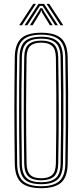

<svg xmlns="http://www.w3.org/2000/svg" viewBox="-20 -977 431 1003"><path d="M195.5 6Q122.5 6 90.4 -23.8Q58.2 -53.5 57.2 -122Q56.2 -202.2 55.6 -270.5Q55 -338.8 55 -402.8Q55 -466.8 55.6 -533.5Q56.2 -600.2 57.2 -677.5Q58.2 -746.2 90.4 -776.1Q122.5 -806 195.5 -806Q266.8 -806 299.5 -776.8Q332.2 -747.5 333.5 -677.5Q335 -585.5 335.8 -498.5Q336.5 -411.5 335.9 -319.8Q335.2 -228 333.5 -122Q332.2 -51.2 298.9 -22.6Q265.5 6 195.5 6ZM195.5 -4.2Q258.8 -4.2 289.4 -30.5Q320 -56.8 321.2 -122Q322.8 -221.2 323.4 -308.8Q324 -396.2 323.5 -485.1Q323 -574 321.2 -677.2Q320 -742.2 289.9 -769Q259.8 -795.8 195.5 -795.8Q129 -795.8 99.8 -768.2Q70.5 -740.8 69.5 -677.2Q68.5 -611.8 67.9 -550.2Q67.2 -488.8 67.2 -424.1Q67.2 -359.5 67.8 -285.8Q68.2 -212 69.5 -122Q70.5 -57 101 -30.6Q131.5 -4.2 195.5 -4.2ZM195.5 -14.8Q135.8 -14.8 109.2 -39.6Q82.8 -64.5 82 -122Q80.8 -202.2 80.2 -270.5Q79.8 -338.8 79.8 -402.6Q79.8 -466.5 80.2 -533.2Q80.8 -600 82 -677.2Q82.8 -735.2 109.1 -760.2Q135.5 -785.2 195.5 -785.2Q253.2 -785.2 280.5 -760.9Q307.8 -736.5 308.8 -677Q310.5 -587.5 311.1 -500.1Q311.8 -412.8 311.2 -320.2Q310.8 -227.8 308.8 -122.2Q307.8 -62 279.8 -38.4Q251.8 -14.8 195.5 -14.8ZM195.5 -25Q245 -25 270.4 -46.1Q295.8 -67.2 296.5 -122.5Q298.2 -220 298.8 -308.6Q299.2 -397.2 298.8 -486.9Q298.2 -576.5 296.5 -677Q295.5 -731.2 271 -753.1Q246.5 -775 195.5 -775Q142.2 -775 118.6 -752.2Q95 -729.5 94.2 -677Q92.8 -585.5 92.1 -498.9Q91.5 -412.2 92 -320.6Q92.5 -229 94.2 -122.2Q95 -70 118.8 -47.5Q142.5 -25 195.5 -25ZM195.5 -35.2Q149.5 -35.2 128.4 -55.4Q107.2 -75.5 106.5 -123.2Q104.2 -265.8 104.2 -400Q104.2 -534.2 106.5 -676.8Q107.2 -726.2 129.4 -745.5Q151.5 -764.8 195.5 -764.8Q240.2 -764.8 261.8 -745.1Q283.2 -725.5 284.2 -676.8Q286.5 -544.8 286.8 -412.9Q287 -281 284.2 -122.8Q283.2 -73 261 -54.1Q238.8 -35.2 195.5 -35.2ZM195.5 -45.8Q233.8 -45.8 252.5 -63Q271.2 -80.2 272 -123.8Q273.2 -218.5 273.9 -306.1Q274.5 -393.8 274 -483.8Q273.5 -573.8 272 -675.5Q271.2 -720.5 251.9 -737.4Q232.5 -754.2 195.5 -754.2Q157.2 -754.2 138.4 -737Q119.5 -719.8 118.8 -676Q116.8 -547.2 116.5 -414.5Q116.2 -281.8 118.8 -123.2Q119.5 -81.2 137.8 -63.5Q156 -45.8 195.5 -45.8ZM80.5 -845 153.8 -956.8H167.8L94.8 -845ZM108.5 -845 180.8 -956.8H210.2L282.5 -845H268.2L215.2 -927.2L202.5 -946.5H188.8L175.8 -927L122.8 -845ZM296.2 -845 223.2 -956.8H237.2L310.5 -845ZM136 -845 182.2 -918.5 190.5 -934.2H200.8L209 -918.5L255 -845H240.8L199.8 -911.5L196.8 -922H194.5L191.2 -911.5L150.5 -845Z"/></svg>

Font: Big Shoulders Inline Text Light
Style: Regular
Weight: 300
Designer: Patric King
Foundry: XO Type Co
Version: Version 1.000